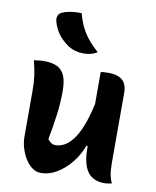

<svg xmlns="http://www.w3.org/2000/svg" viewBox="-90 -883 780 962"><g transform="rotate(10 300.0 -402.0)"><path d="M104 -545Q142 -545 168 -533.5Q194 -522 207.5 -493.5Q221 -465 221 -411Q221 -381 219 -352Q217 -323 213 -292.5Q209 -262 204 -230.5Q199 -199 192 -164Q201 -152 210.5 -146Q220 -140 232 -140Q256 -140 279.5 -153.5Q303 -167 325.5 -199Q348 -231 367 -286Q386 -341 401 -424V-164H386Q367 -114 335 -75Q303 -36 264 -13Q225 10 183 10Q160 10 140 -4.5Q120 -19 105 -43Q90 -67 81 -96Q72 -125 72 -154Q72 -193 72 -231.5Q72 -270 72 -309Q72 -348 72 -386Q72 -432 67.5 -464.5Q63 -497 52 -540Q65 -542 77 -543.5Q89 -545 104 -545ZM430 -543Q466 -543 487 -532.5Q508 -522 517 -503Q526 -484 526 -457Q526 -392 526 -331Q526 -270 526 -213Q526 -156 526 -99Q526 -82 527.5 -63.5Q529 -45 533.5 -28.5Q538 -12 544 0Q538 1 531 2.5Q524 4 517.5 4.5Q511 5 504 5Q471 5 445.5 -10Q420 -25 406 -60.5Q392 -96 392 -158Q392 -224 392 -290.5Q392 -357 392 -420.5Q392 -484 392 -540Q400 -542 406 -542Q412 -542 417.5 -542.5Q423 -543 430 -543ZM247 -814Q257 -776 271.5 -746Q286 -716 307.5 -689.5Q329 -663 360 -635Q345 -626 328.5 -621.5Q312 -617 292 -617Q268 -617 249.5 -622Q231 -627 213 -638Q195 -650 178 -666.5Q161 -683 148.5 -704.5Q136 -726 129 -751Q125 -765 129 -778Q133 -791 147 -798Q159 -804 174 -807.5Q189 -811 207.5 -813Q226 -815 247 -814Z"/></g></svg>

Font: Recursive Monospace Casual
Style: Bold
Weight: 700
Version: Version 1.047